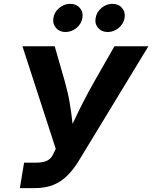

<svg xmlns="http://www.w3.org/2000/svg" viewBox="-20 -965 781 985"><path d="M82 0 103.5 -130.4H162.6Q199.7 -130.4 220.9 -140.4Q242.2 -150.4 252.9 -174.3L266.1 -201.2L95.2 -727.5H260.7L312.5 -546.9Q328.6 -490.2 337.4 -438.5Q346.2 -386.7 351.1 -340.3Q356 -293.9 360.8 -252.4H316.4Q335.9 -293.9 357.4 -340.1Q378.9 -386.2 405 -437.7Q431.2 -489.3 463.9 -546.9L566.9 -727.5H741.2L384.8 -141.1Q356.9 -95.2 325 -63.7Q293 -32.2 252.7 -16.1Q212.4 0 158.2 0ZM532.7 -800.8Q501.5 -800.8 483.4 -821.8Q465.3 -842.8 470.7 -873Q475.6 -903.3 500.7 -924.3Q525.9 -945.3 556.6 -945.3Q587.9 -945.3 606 -924.3Q624 -903.3 619.1 -873Q614.3 -842.8 589.1 -821.8Q564 -800.8 532.7 -800.8ZM315.9 -800.8Q285.2 -800.8 267.1 -821.8Q249 -842.8 253.9 -873Q258.8 -903.3 283.9 -924.3Q309.1 -945.3 340.3 -945.3Q371.6 -945.3 389.6 -924.3Q407.7 -903.3 402.8 -873Q397.9 -842.8 372.6 -821.8Q347.2 -800.8 315.9 -800.8Z"/></svg>

Font: Inter 18pt
Style: Bold Italic
Weight: 700
Italic angle: -9.3988°
Designer: Rasmus Andersson
Foundry: rsms
Version: Version 4.001;git-66647c0bb